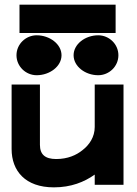

<svg xmlns="http://www.w3.org/2000/svg" viewBox="-20 -796 589 827"><path d="M64 -776V-654H478V-776ZM403 -472C450 -472 490 -510 490 -558C490 -606 450 -644 403 -644C347 -644 297 -606 297 -558C297 -510 347 -472 403 -472ZM138 -472C194 -472 245 -510 245 -558C245 -606 194 -644 138 -644C91 -644 51 -606 51 -558C51 -510 91 -472 138 -472ZM30 -154C30 -60 89 11 212 11C286 11 343 -12 388 -44V0H512V-432H388V-249C388 -206 365 -172 335 -149C309 -128 272 -111 222 -111C174 -111 152 -131 152 -172V-432H30Z"/></svg>

Font: Charger
Style: Hemi
Weight: 900
Designer: Jasper
Foundry: Cannot Into Space Fonts
Version: Version 0.99